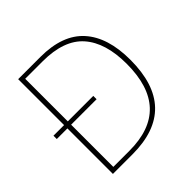

<svg xmlns="http://www.w3.org/2000/svg" viewBox="-185 -869 1023 1023"><g transform="rotate(-45 326.5 -357.0)"><path d="M265 -714H97V-368H17V-343H97V0H244Q593 0 593 -364Q593 -534 512 -624Q431 -714 265 -714ZM256 -689Q417 -689 490.5 -605.5Q564 -522 564 -363Q564 -25 246 -25H125V-343H317V-368H125V-689Z"/></g></svg>

Font: Noto Sans Display Thin
Style: Regular
Weight: 250
Designer: Monotype Design Team
Foundry: Monotype Imaging Inc.
Version: Version 1.900